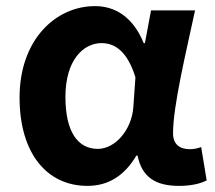

<svg xmlns="http://www.w3.org/2000/svg" viewBox="-20 -594 704 628"><path d="M266 14C334 14 387 -19 426 -85H430C444 -14 490 14 565 14C607 14 637 6 656 -4L638 -113C625 -108 612 -106 601 -106C569 -106 546 -121 546 -158C546 -248 589 -425 618 -560H474L454 -453H450C415 -539 356 -574 291 -574C161 -574 44 -463 44 -275C44 -93 133 14 266 14ZM300 -107C235 -107 194 -162 194 -277C194 -398 253 -453 312 -453C359 -453 398 -422 423 -341L416 -242C410 -168 356 -107 300 -107Z"/></svg>

Font: Noto Sans Japanese Bold
Style: Bold
Weight: 700
Designer: Ryoko NISHIZUKA (kana & ideographs); Paul D. Hunt (Latin, Greek & Cyrillic); Wenlong ZHANG (bopomofo); Sandoll Communica
Foundry: Adobe Systems Incorporated
Version: Version 1.000;PS 1;hotconv 1.0.78;makeotf.lib2.5.61930